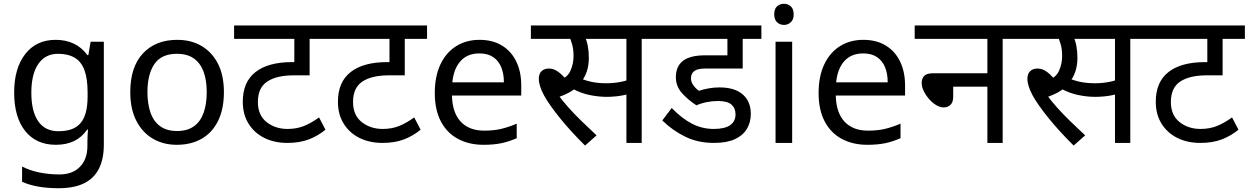

<svg xmlns="http://www.w3.org/2000/svg" viewBox="-20 -757 6614 1017"><path d="M275 -546Q328 -546 370.5 -526Q413 -506 443 -465H448L460 -536H530V9Q530 85 504 136.5Q478 188 425 214Q372 240 290 240Q232 240 183.5 231.5Q135 223 97 206V125Q135 145 186 156Q237 167 295 167Q364 167 403.5 126.5Q443 86 443 16V-5Q443 -17 444 -39.5Q445 -62 446 -71H442Q414 -30 372.5 -10Q331 10 276 10Q172 10 113.5 -63Q55 -136 55 -267Q55 -395 113.5 -470.5Q172 -546 275 -546ZM287 -472Q220 -472 183 -418.5Q146 -365 146 -266Q146 -167 182.5 -114.5Q219 -62 289 -62Q330 -62 359 -72.5Q388 -83 407 -105.5Q426 -128 435 -163Q444 -198 444 -246V-267Q444 -340 427.5 -385Q411 -430 376 -451Q341 -472 287 -472Z M1166 -269Q1166 -180 1135.5 -117.5Q1105 -55 1049 -22.5Q993 10 916 10Q845 10 789.5 -22.5Q734 -55 702 -117.5Q670 -180 670 -269Q670 -402 737 -474Q804 -546 919 -546Q992 -546 1047.5 -513.5Q1103 -481 1134.5 -419.5Q1166 -358 1166 -269ZM761 -269Q761 -206 777.5 -159.5Q794 -113 829 -88Q864 -63 918 -63Q972 -63 1007 -88Q1042 -113 1058.5 -159.5Q1075 -206 1075 -269Q1075 -333 1058 -378Q1041 -423 1006.5 -447.5Q972 -472 917 -472Q835 -472 798 -418Q761 -364 761 -269Z M1738 -551H1620V-358H1537Q1445 -358 1395.5 -325Q1346 -292 1346 -217Q1346 -147 1392 -110.5Q1438 -74 1503 -74Q1550 -74 1588.5 -89Q1627 -104 1670 -135L1704 -70Q1664 -37 1615.5 -18.5Q1567 0 1502 0Q1433 0 1380 -26.5Q1327 -53 1296.5 -102Q1266 -151 1266 -218Q1266 -323 1333.5 -375.5Q1401 -428 1526 -428H1568L1539 -404V-551H1220V-622H1738Z M2242 -551H2124V-358H2041Q1949 -358 1899.5 -325Q1850 -292 1850 -217Q1850 -147 1896 -110.5Q1942 -74 2007 -74Q2054 -74 2092.5 -89Q2131 -104 2174 -135L2208 -70Q2168 -37 2119.5 -18.5Q2071 0 2006 0Q1937 0 1884 -26.5Q1831 -53 1800.5 -102Q1770 -151 1770 -218Q1770 -323 1837.5 -375.5Q1905 -428 2030 -428H2072L2043 -404V-551H1724V-622H2242Z M2520 -546Q2589 -546 2638.5 -516Q2688 -486 2714.5 -431.5Q2741 -377 2741 -304V-251H2374Q2376 -160 2420.5 -112.5Q2465 -65 2545 -65Q2596 -65 2635.5 -74.5Q2675 -84 2717 -102V-25Q2676 -7 2636 1.5Q2596 10 2541 10Q2465 10 2406.5 -21Q2348 -52 2315.5 -113.5Q2283 -175 2283 -264Q2283 -352 2312.5 -415Q2342 -478 2395.5 -512Q2449 -546 2520 -546ZM2519 -474Q2456 -474 2419.5 -433.5Q2383 -393 2376 -321H2649Q2649 -367 2635 -401Q2621 -435 2592.5 -454.5Q2564 -474 2519 -474Z M3079 14Q3004 -60 2946.5 -131Q2889 -202 2862 -251Q2848 -277 2841 -299Q2834 -321 2834 -340Q2834 -366 2848.5 -380Q2863 -394 2888 -394Q2914 -394 2938.5 -375.5Q2963 -357 2987 -326L2940 -331Q2985 -345 3001.5 -382Q3018 -419 3018 -460Q3018 -495 3010.5 -522Q3003 -549 2994 -564L3035 -551H2792V-622H3209V-551H3043L3077 -566Q3088 -542 3093.5 -513.5Q3099 -485 3099 -450Q3099 -410 3087.5 -376.5Q3076 -343 3053 -317L3049 -310Q3031 -289 3005 -273Q2979 -257 2939 -243L2937 -254Q2962 -220 2993 -185.5Q3024 -151 3061 -115Q3098 -79 3140 -40ZM3192 -244Q3151 -244 3104 -253.5Q3057 -263 3013 -287L3040 -347Q3081 -330 3115.5 -323Q3150 -316 3191 -316Q3232 -316 3269.5 -323.5Q3307 -331 3345 -348V-272Q3310 -257 3271.5 -250.5Q3233 -244 3192 -244ZM3298 0V-551H3188V-622H3482V-551H3379V0Z M3783 -222Q3753 -222 3723 -216Q3693 -210 3669 -199Q3627 -226 3593.5 -262.5Q3560 -299 3560 -348Q3560 -406 3598 -435Q3636 -464 3715 -464H3833V-551H3458V-622H4013V-551H3914V-394H3716Q3676 -394 3658 -381Q3640 -368 3640 -342Q3640 -323 3652.5 -305.5Q3665 -288 3682 -276Q3706 -284 3734 -289Q3762 -294 3791 -294Q3872 -294 3914.5 -256.5Q3957 -219 3957 -154Q3957 -110 3936.5 -75Q3916 -40 3873 -20Q3830 0 3762 0Q3676 0 3608.5 -33.5Q3541 -67 3488 -119L3538 -185Q3591 -130 3645 -102Q3699 -74 3760 -74Q3819 -74 3847.5 -94Q3876 -114 3876 -151Q3876 -184 3854.5 -203Q3833 -222 3783 -222Z M4176 -536V0H4088V-536ZM4133 -737Q4153 -737 4168.5 -723.5Q4184 -710 4184 -681Q4184 -653 4168.5 -639Q4153 -625 4133 -625Q4111 -625 4096 -639Q4081 -653 4081 -681Q4081 -710 4096 -723.5Q4111 -737 4133 -737Z M4553 -546Q4622 -546 4671.5 -516Q4721 -486 4747.5 -431.5Q4774 -377 4774 -304V-251H4407Q4409 -160 4453.5 -112.5Q4498 -65 4578 -65Q4629 -65 4668.5 -74.5Q4708 -84 4750 -102V-25Q4709 -7 4669 1.5Q4629 10 4574 10Q4498 10 4439.5 -21Q4381 -52 4348.5 -113.5Q4316 -175 4316 -264Q4316 -352 4345.5 -415Q4375 -478 4428.5 -512Q4482 -546 4553 -546ZM4552 -474Q4489 -474 4452.5 -433.5Q4416 -393 4409 -321H4682Q4682 -367 4668 -401Q4654 -435 4625.5 -454.5Q4597 -474 4552 -474Z M4825 -622H5394V-551H5291V0H5210V-298H5029V-244Q5029 -216 5015 -202Q5001 -188 4978 -188Q4960 -188 4939.5 -200Q4919 -212 4901.5 -232Q4884 -252 4873 -274.5Q4862 -297 4862 -318Q4862 -341 4875.5 -355Q4889 -369 4923 -369H5210V-551H4825Z M5667 14Q5592 -60 5534.5 -131Q5477 -202 5450 -251Q5436 -277 5429 -299Q5422 -321 5422 -340Q5422 -366 5436.5 -380Q5451 -394 5476 -394Q5502 -394 5526.5 -375.5Q5551 -357 5575 -326L5528 -331Q5573 -345 5589.5 -382Q5606 -419 5606 -460Q5606 -495 5598.5 -522Q5591 -549 5582 -564L5623 -551H5380V-622H5797V-551H5631L5665 -566Q5676 -542 5681.5 -513.5Q5687 -485 5687 -450Q5687 -410 5675.5 -376.5Q5664 -343 5641 -317L5637 -310Q5619 -289 5593 -273Q5567 -257 5527 -243L5525 -254Q5550 -220 5581 -185.5Q5612 -151 5649 -115Q5686 -79 5728 -40ZM5780 -244Q5739 -244 5692 -253.5Q5645 -263 5601 -287L5628 -347Q5669 -330 5703.5 -323Q5738 -316 5779 -316Q5820 -316 5857.5 -323.5Q5895 -331 5933 -348V-272Q5898 -257 5859.5 -250.5Q5821 -244 5780 -244ZM5886 0V-551H5776V-622H6070V-551H5967V0Z M6574 -551H6456V-358H6373Q6281 -358 6231.5 -325Q6182 -292 6182 -217Q6182 -147 6228 -110.5Q6274 -74 6339 -74Q6386 -74 6424.5 -89Q6463 -104 6506 -135L6540 -70Q6500 -37 6451.5 -18.5Q6403 0 6338 0Q6269 0 6216 -26.5Q6163 -53 6132.5 -102Q6102 -151 6102 -218Q6102 -323 6169.5 -375.5Q6237 -428 6362 -428H6404L6375 -404V-551H6056V-622H6574Z"/></svg>

Font: hindi15
Style: Regular
Weight: 400
Designer: Jelle Bosma - Monotype Design Team
Foundry: Monotype Imaging Inc.
Version: Version 2.006